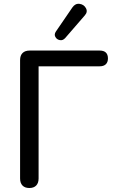

<svg xmlns="http://www.w3.org/2000/svg" viewBox="-20 -967 587 995"><path d="M84.1 -42.3V-655.4Q84.1 -679.6 97 -692.3Q109.9 -705 133.7 -705H496.7Q517.8 -705 528.6 -694.7Q539.4 -684.3 539.4 -664.3Q539.4 -644.7 528.4 -634Q517.4 -623.4 496.7 -623.4H180V-42.3Q180 -18.5 167.6 -5.6Q155.2 7.3 132 7.3Q108.9 7.3 96.5 -5.6Q84.1 -18.5 84.1 -42.3ZM269.4 -803.2 355.2 -928.6Q370.2 -950.1 392.6 -947Q415 -943.8 425.4 -924.6Q435.8 -905.5 419.5 -887.2L317.9 -769.9Q305.7 -756.2 290.1 -759.1Q274.5 -762 267.1 -775.3Q259.6 -788.5 269.4 -803.2Z"/></svg>

Font: SN Pro Thin
Style: Regular
Weight: 200
Designer: Tobias Whetton
Foundry: Supernotes
Version: Version 1.003;Glyphs 3.3 (3324)